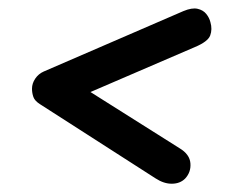

<svg xmlns="http://www.w3.org/2000/svg" viewBox="-20 -590 544 459"><path d="M352 -163.5 75.5 -341Q63 -349 59.8 -358.2Q56.5 -367.5 56.5 -378Q56.5 -390.5 64.2 -402Q72 -413.5 84.5 -419L418.5 -563.5Q439 -572 452.2 -569Q465.5 -566 473 -556.8Q480.5 -547.5 483 -537Q488 -520 482.5 -505.2Q477 -490.5 446 -477.5L154.5 -352L159 -393.5L409.5 -235.5Q433.5 -221 435.2 -199.8Q437 -178.5 422.5 -163Q410.5 -151 391.2 -150.8Q372 -150.5 352 -163.5Z"/></svg>

Font: Edu SA Hand Medium
Style: Regular
Weight: 500
Designer: Tina and Corey Anderson, Eben Sorkin, Mirko Velimirovic
Foundry: Google for Education
Version: Version 2.000